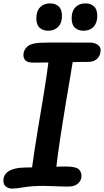

<svg xmlns="http://www.w3.org/2000/svg" viewBox="-37 -1093 613 1131"><path d="M35 18Q15 18 -1 7Q-17 -4 -17 -29Q-17 -65 15 -85Q47 -105 105 -106Q114 -106 126 -106.5Q138 -107 152 -107Q158 -153 168 -218.5Q178 -284 190 -355Q196 -391 201.5 -423.5Q207 -456 212 -486Q218 -521 224.5 -563Q231 -605 237.5 -647.5Q244 -690 248 -725Q228 -725 207 -724.5Q186 -724 164 -724Q126 -724 113.5 -736.5Q101 -749 101 -768Q101 -797 122.5 -817.5Q144 -838 199 -841Q219 -842 255.5 -842.5Q292 -843 335.5 -842.5Q379 -842 421 -842Q463 -842 494 -842Q520 -842 538 -829.5Q556 -817 556 -799Q556 -768 536.5 -748Q517 -728 479 -728Q459 -728 436 -728Q413 -728 391 -727Q384 -681 373 -618Q362 -555 351 -488L330 -357Q324 -321 317.5 -277.5Q311 -234 305 -190.5Q299 -147 295 -111Q311 -112 325.5 -112Q340 -112 352 -112Q408 -112 425.5 -97Q443 -82 443 -56Q443 -31 423 -12.5Q403 6 365 6Q331 6 289.5 4Q248 2 220 2Q150 2 104.5 10Q59 18 35 18ZM455 -912Q424 -912 404.5 -929.5Q385 -947 385 -986Q385 -1027 407 -1050Q429 -1073 466 -1073Q497 -1073 516.5 -1055.5Q536 -1038 536 -999Q536 -958 514 -935Q492 -912 455 -912ZM247 -912Q216 -912 196.5 -929.5Q177 -947 177 -986Q177 -1027 199 -1050Q221 -1073 258 -1073Q289 -1073 308.5 -1055.5Q328 -1038 328 -999Q328 -958 306 -935Q284 -912 247 -912Z"/></svg>

Font: Pacifico
Style: Regular
Weight: 400
Designer: Vernon Adams
Foundry: Vernon Adams
Version: Version 3.010; ttfautohint (v1.8.4.7-5d5b)